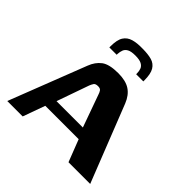

<svg xmlns="http://www.w3.org/2000/svg" viewBox="-166 -767 907 907"><g transform="rotate(45 288.0 -313.5)"><path d="M8 0 158 -386Q172 -423 199 -443.5Q226 -464 286 -464Q336 -464 365 -445Q394 -426 410 -386L562 0H417L374 -111H151L111 0ZM173 -164H349L291 -326Q288 -336 282.5 -344.5Q277 -353 262 -353Q245 -353 239.5 -344.5Q234 -336 230 -326ZM170 -520V-527Q170 -571 183.5 -592Q197 -613 222.5 -620.5Q248 -628 285 -627Q322 -627 346.5 -620Q371 -613 384 -591.5Q397 -570 397 -527V-520H349V-526Q349 -540 344.5 -552.5Q340 -565 326 -572.5Q312 -580 284 -580Q256 -580 242.5 -572.5Q229 -565 224.5 -553Q220 -541 219 -526V-520Z"/></g></svg>

Font: Genos SemiBold
Style: Regular
Weight: 600
Designer: Robert E. Leuschke
Foundry: Robert E. Leuschke
Version: Version 1.010